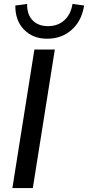

<svg xmlns="http://www.w3.org/2000/svg" viewBox="-20 -957 448 977"><path d="M43 0ZM43 0 155 -705H259L147 0ZM220 -760Q147 -760 102 -806.5Q57 -853 58 -929L118 -937Q117 -883 146 -853.5Q175 -824 224 -824Q274 -824 307 -853.5Q340 -883 349 -937L408 -929Q396 -851 345 -805.5Q294 -760 220 -760Z"/></svg>

Font: Winston Medium
Style: Italic
Weight: 500
Italic angle: -9°
Designer: Original fonts by Vernon Adams / Changes by Cristiano Sobral
Foundry: Original fonts by Vernon Adams / Changes by Cristiano Sobral
Version: Version 2.503;July 17, 2020;FontCreator 13.0.0.2655 64-bit